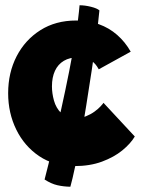

<svg xmlns="http://www.w3.org/2000/svg" viewBox="-20 -706 553 730"><path d="M282.5 -686Q303 -686 326 -680.2Q349 -674.5 358 -666.5Q353.5 -621 346 -562Q338.5 -503 328.5 -437.2Q318.5 -371.5 308 -305.5Q297.5 -239.5 286.5 -179.5Q275.5 -119.5 265.5 -72Q255.5 -24.5 247.5 4Q221.5 3.5 198.2 -1.8Q175 -7 149.5 -23.5Q163.5 -77 179.5 -145.2Q195.5 -213.5 212 -287.5Q228.5 -361.5 243 -434.8Q257.5 -508 268 -572.8Q278.5 -637.5 282.5 -686ZM492.5 -187Q476.5 -160 445 -134.2Q413.5 -108.5 367.8 -91.5Q322 -74.5 262.5 -74.5Q185.5 -74.5 129.2 -112.2Q73 -150 42 -213Q11 -276 11 -351.5Q11 -429.5 43.2 -492Q75.5 -554.5 133.5 -591.2Q191.5 -628 269.5 -628Q316.5 -628 355.8 -614Q395 -600 425.5 -573.2Q456 -546.5 477 -509.5L355.5 -442.5Q353.5 -446 349 -453.2Q344.5 -460.5 335.5 -468.8Q326.5 -477 312.5 -482.5Q298.5 -488 278 -488Q245 -488 222.8 -474.8Q200.5 -461.5 189 -436.8Q177.5 -412 177.5 -377.5Q177.5 -351.5 185.2 -323.5Q193 -295.5 212.5 -276Q232 -256.5 267 -256.5Q288.5 -256.5 307 -264Q325.5 -271.5 339.5 -281.8Q353.5 -292 362.2 -301.5Q371 -311 373.5 -315Z"/></svg>

Font: Grandstander Thin ExtraBold
Style: Regular
Weight: 800
Version: Version 1.200